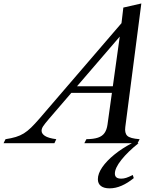

<svg xmlns="http://www.w3.org/2000/svg" viewBox="-146 -804 915 1078"><path d="M540.5 -615 128 -135.5Q105 -108.5 96.2 -95.2Q87.5 -82 87.5 -69.5Q87.5 -53.5 106.2 -41Q125 -28.5 170 -22.5L159.5 0H-126L-115 -22.5Q-82 -27.5 -57.2 -35Q-32.5 -42.5 -12 -55.2Q8.5 -68 29 -88Q49.5 -108 75 -137.5L556 -697ZM491.5 -282.5H239L270 -319.5H497ZM532.5 -643 546.5 -761.5 647.5 -784.5 557.5 -91Q553 -57.5 568.2 -42Q583.5 -26.5 638 -22.5L626.5 0H327.5L339 -22.5Q379.5 -23 404 -31.2Q428.5 -39.5 441 -57.5Q453.5 -75.5 457.5 -104ZM469.5 253.5Q437.5 253.5 420.5 240.2Q403.5 227 403.5 202Q403.5 171 428 135.2Q452.5 99.5 495.8 64.2Q539 29 594.5 0H632Q572 47.5 535.5 93.5Q499 139.5 499 170.5Q499 185 507.8 192Q516.5 199 535 199Q548.5 199 562.5 194.5Q576.5 190 599.5 178.5L605 196Q571.5 223.5 537.2 238.5Q503 253.5 469.5 253.5Z"/></svg>

Font: Libre Caslon Text
Style: Italic
Weight: 400
Italic angle: -22.583°
Designer: Pablo Impallari, Rodrigo Fuenzalida, Katja Schimmel
Foundry: Pablo Impallari, Rodrigo Fuenzalida
Version: Version 2.000